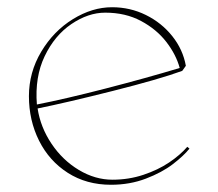

<svg xmlns="http://www.w3.org/2000/svg" viewBox="-20 -501 604 531"><path d="M60 -235Q60 -301 94 -358Q128 -415 181.5 -448Q235 -481 290 -481Q340 -481 383.5 -459.5Q427 -438 456.5 -401Q486 -364 494 -319L484 -305Q421 -282 292 -249.5Q163 -217 84 -201Q92 -149 122.5 -103.5Q153 -58 198 -31Q243 -4 291 -4Q336 -4 376.5 -17.5Q417 -31 447.5 -51.5Q478 -72 498 -95L504 -90Q488 -70 458 -47Q428 -24 383.5 -7Q339 10 287 10Q219 10 167.5 -23Q116 -56 88 -112Q60 -168 60 -235ZM477 -313Q467 -350 440 -385Q413 -420 370 -443Q327 -466 271 -466Q224 -466 177.5 -434.5Q131 -403 103.5 -345.5Q76 -288 82 -212Q159 -227 271.5 -256Q384 -285 477 -313Z"/></svg>

Font: TMT Limkin
Style: Regular
Weight: 400
Designer: Gabriel Drozdov
Version: Version 1.000;Glyphs 3.1.2 (3151)